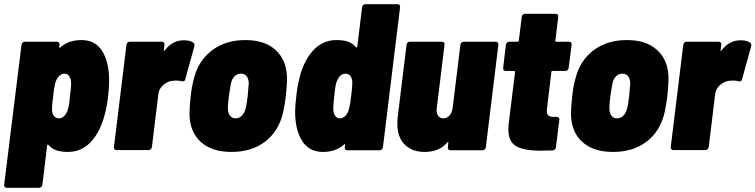

<svg xmlns="http://www.w3.org/2000/svg" viewBox="-31 -720 3620 920"><path d="M486 -249Q481 -215 477 -196Q473 -177 466 -154Q443 -78 399.5 -35Q356 8 294 8Q264 8 241 1Q218 -6 201 -26Q200 -28 197.5 -27Q195 -26 195 -23L172 165Q171 172 166.5 176Q162 180 155 180H2Q-5 180 -8.5 176Q-12 172 -11 165L72 -505Q73 -512 77 -516Q81 -520 88 -520H241Q248 -520 251.5 -516Q255 -512 254 -505L253 -495Q252 -492 254 -491Q256 -490 258 -493Q297 -528 360 -528Q426 -528 459 -475Q492 -422 492 -333Q492 -299 486 -249ZM304 -259Q309 -289 310 -319Q310 -340 301.5 -353.5Q293 -367 278 -367Q263 -367 250.5 -353.5Q238 -340 233 -319Q229 -303 228 -295L224 -259Q219 -227 218 -198Q218 -177 227 -165Q236 -153 252 -153Q266 -153 277.5 -165Q289 -177 295 -198Q300 -215 302 -234.5Q304 -254 304 -259Z M895 -516Q901 -512 901 -505Q901 -500 900 -497L857 -341Q855 -333 850.5 -331Q846 -329 839 -331Q829 -334 812 -334Q794 -334 781 -330Q761 -323 746 -307.5Q731 -292 728 -270L697 -16Q696 -9 691.5 -5Q687 -1 681 -1H527Q521 -1 517.5 -5Q514 -9 515 -16L575 -505Q576 -512 580 -516Q584 -520 591 -520H744Q751 -520 754.5 -516Q758 -512 757 -505L754 -481Q754 -477 755.5 -476.5Q757 -476 759 -479Q795 -527 850 -527Q879 -527 895 -516Z M877 -176Q877 -209 883 -261Q888 -308 900 -350Q922 -432 986.5 -480Q1051 -528 1145 -528Q1238 -528 1290 -480Q1342 -432 1344 -351Q1345 -319 1339 -262Q1334 -220 1325 -179Q1304 -91 1239.5 -41.5Q1175 8 1078 8Q983 8 930 -41Q877 -90 877 -176ZM1146 -201Q1150 -216 1152.5 -235Q1155 -254 1156 -261Q1160 -304 1161 -322Q1160 -343 1150.5 -355Q1141 -367 1124 -367Q1106 -367 1093.5 -355Q1081 -343 1076 -322Q1073 -310 1066 -261Q1065 -253 1063 -234.5Q1061 -216 1061 -201Q1061 -179 1070.5 -166Q1080 -153 1098 -153Q1115 -153 1128 -166Q1141 -179 1146 -201Z M1720 -700H1873Q1880 -700 1883.5 -696Q1887 -692 1886 -685L1804 -15Q1803 -8 1798.5 -4Q1794 0 1787 0H1634Q1627 0 1623.5 -4Q1620 -8 1621 -15L1623 -25Q1623 -28 1621 -29Q1619 -30 1617 -27Q1578 8 1516 8Q1450 8 1416.5 -45Q1383 -98 1383 -187Q1383 -212 1390 -271Q1394 -302 1398 -321Q1402 -340 1409 -366Q1433 -443 1476.5 -485.5Q1520 -528 1582 -528Q1612 -528 1635 -521Q1658 -514 1674 -494Q1676 -492 1678 -493Q1680 -494 1681 -497L1704 -685Q1705 -692 1709 -696Q1713 -700 1720 -700ZM1647 -225 1652 -262Q1653 -271 1655 -290.5Q1657 -310 1657 -325Q1657 -344 1648 -355.5Q1639 -367 1624 -367Q1595 -367 1580 -322Q1577 -312 1575.5 -299Q1574 -286 1573 -281Q1573 -275 1571 -261Q1570 -253 1568 -233.5Q1566 -214 1566 -198Q1566 -178 1574.5 -165.5Q1583 -153 1598 -153Q1613 -153 1625 -166Q1637 -179 1642 -201Q1646 -217 1647 -225Z M2191 -520H2344Q2351 -520 2354.5 -516Q2358 -512 2357 -505L2297 -15Q2296 -8 2291.5 -4Q2287 0 2281 0H2127Q2121 0 2117.5 -4Q2114 -8 2115 -15L2117 -35Q2118 -38 2116 -39Q2114 -40 2112 -37Q2074 8 2003 8Q1945 8 1909 -26.5Q1873 -61 1873 -128Q1873 -150 1875 -162L1917 -505Q1918 -512 1922 -516Q1926 -520 1933 -520H2086Q2093 -520 2096.5 -516Q2100 -512 2099 -505L2062 -203L2061 -192Q2061 -174 2070 -163.5Q2079 -153 2093 -153Q2111 -153 2123 -166.5Q2135 -180 2138 -203L2175 -505Q2176 -512 2180.5 -516Q2185 -520 2191 -520Z M2678 -380H2617Q2611 -380 2611 -375L2590 -200Q2589 -196 2589 -189Q2589 -160 2618 -160H2636Q2643 -160 2646.5 -156Q2650 -152 2649 -145L2633 -15Q2631 -1 2617 1L2557 2Q2480 2 2442.5 -19.5Q2405 -41 2405 -99Q2405 -114 2406 -123L2437 -375Q2437 -380 2432 -380H2393Q2386 -380 2382.5 -384Q2379 -388 2380 -395L2393 -505Q2394 -512 2398.5 -516Q2403 -520 2410 -520H2449Q2455 -520 2455 -525L2469 -639Q2470 -646 2474.5 -650Q2479 -654 2485 -654H2631Q2638 -654 2641.5 -650Q2645 -646 2644 -639L2630 -525Q2628 -520 2634 -520H2695Q2702 -520 2705.5 -516Q2709 -512 2708 -505L2694 -395Q2693 -388 2688.5 -384Q2684 -380 2678 -380Z M2705 -176Q2705 -209 2711 -261Q2716 -308 2728 -350Q2750 -432 2814.5 -480Q2879 -528 2973 -528Q3066 -528 3118 -480Q3170 -432 3172 -351Q3173 -319 3167 -262Q3162 -220 3153 -179Q3132 -91 3067.5 -41.5Q3003 8 2906 8Q2811 8 2758 -41Q2705 -90 2705 -176ZM2974 -201Q2978 -216 2980.5 -235Q2983 -254 2984 -261Q2988 -304 2989 -322Q2988 -343 2978.5 -355Q2969 -367 2952 -367Q2934 -367 2921.5 -355Q2909 -343 2904 -322Q2901 -310 2894 -261Q2893 -253 2891 -234.5Q2889 -216 2889 -201Q2889 -179 2898.5 -166Q2908 -153 2926 -153Q2943 -153 2956 -166Q2969 -179 2974 -201Z M3563 -516Q3569 -512 3569 -505Q3569 -500 3568 -497L3525 -341Q3523 -333 3518.5 -331Q3514 -329 3507 -331Q3497 -334 3480 -334Q3462 -334 3449 -330Q3429 -323 3414 -307.5Q3399 -292 3396 -270L3365 -16Q3364 -9 3359.5 -5Q3355 -1 3349 -1H3195Q3189 -1 3185.5 -5Q3182 -9 3183 -16L3243 -505Q3244 -512 3248 -516Q3252 -520 3259 -520H3412Q3419 -520 3422.5 -516Q3426 -512 3425 -505L3422 -481Q3422 -477 3423.5 -476.5Q3425 -476 3427 -479Q3463 -527 3518 -527Q3547 -527 3563 -516Z"/></svg>

Font: Barlow Semi Condensed Black
Style: Italic
Weight: 900
Width: 4
Italic angle: -7°
Designer: Jeremy Tribby
Foundry: Tribby Type
Version: Version 1.408